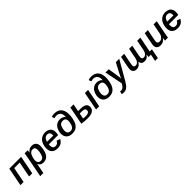

<svg xmlns="http://www.w3.org/2000/svg" viewBox="571 -2859 5199 5199"><g transform="rotate(-45 3170.5 -259.0)"><path d="M224.6 -445.3 138.2 0H17.1L119.6 -528.3H572.8L469.7 0H348.6L435.1 -445.3Z M896.5 9.8Q835.9 9.8 797.9 -15.6Q759.8 -41 744.1 -86.9H742.7Q741.2 -76.2 738.5 -58.1Q735.8 -40 731 -15.1Q723.6 22.9 712.9 78.6Q702.1 134.3 688 207.5H567.9L687.5 -411.1Q689.9 -424.3 692.4 -437Q694.8 -449.7 696.8 -462.9Q699.2 -479.5 701.7 -495.8Q704.1 -512.2 706.1 -528.3H822.8Q822.8 -522.5 821 -506.1Q819.3 -489.7 817.1 -472.9Q814.9 -456.1 812.5 -447.3H814.5Q849.6 -495.1 889.6 -516.6Q929.7 -538.1 987.3 -538.1Q1064.9 -538.1 1108.2 -491.9Q1151.4 -445.8 1151.4 -365.2Q1151.4 -266.6 1121.1 -173.3Q1090.8 -80.1 1036.1 -35.2Q981.4 9.8 896.5 9.8ZM939.9 -452.1Q882.8 -452.1 846.7 -416.7Q810.5 -381.3 791.5 -310.5Q784.7 -292 779.5 -270.8Q774.4 -249.5 771.7 -229.2Q769 -209 769 -191.9Q769 -136.7 796.6 -105.7Q824.2 -74.7 873.5 -74.7Q927.2 -74.7 958 -107.9Q973.6 -124.5 985.8 -152.6Q998 -180.7 1006.6 -214.1Q1015.1 -247.6 1019.8 -281.2Q1024.4 -314.9 1024.4 -342.3Q1024.4 -397 1004.2 -424.6Q983.9 -452.1 939.9 -452.1Z M1341.8 -236.8Q1338.4 -219.7 1337.9 -189.5Q1337.9 -133.3 1364 -103.3Q1390.1 -73.2 1441.4 -73.2Q1481.4 -73.2 1511.5 -94.7Q1541.5 -116.2 1559.6 -157.7L1661.6 -123Q1625.5 -50.3 1571 -20.3Q1516.6 9.8 1431.6 9.8Q1329.6 9.8 1272.5 -45.9Q1215.3 -101.6 1215.3 -202.1Q1215.3 -301.8 1250.5 -378.9Q1285.2 -455.1 1349.4 -496.6Q1413.6 -538.1 1496.6 -538.1Q1597.7 -538.1 1653.3 -486.3Q1709 -434.6 1709 -340.3Q1709 -291 1697.3 -236.8ZM1356.4 -320.3H1594.2L1596.2 -350.1Q1596.2 -405.3 1569.6 -431.9Q1543 -458.5 1497.1 -458.5Q1443.8 -458.5 1407.7 -422.9Q1371.6 -387.2 1356.4 -320.3Z M2000 9.8Q1894.5 9.8 1834.5 -48.6Q1774.4 -106.9 1774.4 -208.5Q1775.4 -259.8 1788.6 -298.8Q1814 -397.9 1876.5 -451.9Q1939 -505.9 2028.3 -505.9Q2082 -505.9 2125.7 -485.6Q2169.4 -465.3 2189.5 -433.6L2191.9 -470.2Q2191.9 -553.7 2149.9 -598.6Q2107.9 -643.6 2032.7 -643.6Q1992.7 -643.6 1951.2 -628.4L1925.3 -704.1Q1942.9 -712.9 1972.2 -718.8Q2001.5 -724.6 2029.8 -724.6Q2164.1 -724.6 2235.1 -648.2Q2306.2 -571.8 2306.2 -422.4Q2306.2 -388.2 2302.2 -349.6Q2298.3 -311 2290.5 -270.5Q2280.3 -220.2 2263.9 -176Q2247.6 -131.8 2225.1 -98.6Q2187.5 -43.9 2132.3 -17.1Q2077.1 9.8 2000 9.8ZM2010.3 -74.2Q2064.5 -74.2 2099.6 -104.5Q2123 -125 2138.2 -162.4Q2153.3 -199.7 2160.9 -239.7Q2168.5 -279.8 2168.5 -306.2Q2168.5 -422.9 2055.7 -422.9Q1997.1 -422.9 1962.9 -388.7Q1943.8 -370.1 1930.4 -339.6Q1917 -309.1 1908.7 -269Q1900.4 -232.9 1900.4 -197.8Q1900.4 -139.6 1927.7 -106.9Q1955.1 -74.2 2010.3 -74.2Z M3136.7 -528.3 3033.7 0H2913.1L3015.6 -528.3ZM2853 -165Q2853 -79.6 2786.1 -34.9Q2719.2 9.8 2590.3 9.8Q2470.2 9.8 2358.9 -10.3L2459.5 -528.3H2580.6L2538.6 -312H2630.4Q2743.2 -312 2798.1 -275.4Q2853 -238.8 2853 -165ZM2492.7 -76.7Q2533.2 -68.4 2595.2 -68.4Q2659.2 -68.4 2693.1 -90.8Q2727.1 -113.3 2727.1 -159.2Q2727.1 -197.3 2700 -216.3Q2672.9 -235.4 2613.3 -235.4H2523.4Z M3410.6 9.8Q3305.2 9.8 3245.1 -48.6Q3185.1 -106.9 3185.1 -208.5Q3186 -259.8 3199.2 -298.8Q3224.6 -397.9 3287.1 -451.9Q3349.6 -505.9 3439 -505.9Q3492.7 -505.9 3536.4 -485.6Q3580.1 -465.3 3600.1 -433.6L3602.5 -470.2Q3602.5 -553.7 3560.5 -598.6Q3518.6 -643.6 3443.4 -643.6Q3403.3 -643.6 3361.8 -628.4L3335.9 -704.1Q3353.5 -712.9 3382.8 -718.8Q3412.1 -724.6 3440.4 -724.6Q3574.7 -724.6 3645.8 -648.2Q3716.8 -571.8 3716.8 -422.4Q3716.8 -388.2 3712.9 -349.6Q3709 -311 3701.2 -270.5Q3690.9 -220.2 3674.6 -176Q3658.2 -131.8 3635.7 -98.6Q3598.1 -43.9 3543 -17.1Q3487.8 9.8 3410.6 9.8ZM3420.9 -74.2Q3475.1 -74.2 3510.3 -104.5Q3533.7 -125 3548.8 -162.4Q3564 -199.7 3571.5 -239.7Q3579.1 -279.8 3579.1 -306.2Q3579.1 -422.9 3466.3 -422.9Q3407.7 -422.9 3373.5 -388.7Q3354.5 -370.1 3341.1 -339.6Q3327.6 -309.1 3319.3 -269Q3311 -232.9 3311 -197.8Q3311 -139.6 3338.4 -106.9Q3365.7 -74.2 3420.9 -74.2Z M3778.3 207.5Q3735.8 207.5 3700.7 199.2L3717.8 113.8Q3739.3 118.2 3758.8 118.2Q3799.8 118.2 3830.8 92.8Q3861.8 67.4 3892.6 13.7L3906.2 -9.8L3801.8 -528.3H3926.3L3967.8 -269Q3970.2 -252.9 3973.4 -229.7Q3976.6 -206.5 3979.2 -182.6Q3981.9 -158.7 3983.9 -139.9Q3985.8 -121.1 3985.8 -113.8Q3988.3 -118.7 3990.7 -123.8Q3993.2 -128.9 3995.6 -134.3L4060.5 -266.6L4198.7 -528.3H4329.1L4014.2 18.6Q3960.9 105.5 3928.7 139.2Q3896 173.8 3859.9 190.7Q3823.7 207.5 3778.3 207.5Z M4921.9 0Q4921.9 -3.9 4924.3 -20.5Q4926.8 -37.1 4930.2 -57.1Q4933.6 -77.1 4935.5 -90.3H4934.1Q4897.5 -34.2 4860.8 -12.5Q4824.2 9.3 4774.4 9.3Q4651.4 9.3 4637.2 -104Q4596.7 -41 4556.9 -15.9Q4517.1 9.3 4465.3 9.3Q4398.4 9.3 4362.3 -26.4Q4326.2 -62 4326.2 -129.4Q4326.2 -160.6 4336.4 -209.5L4398.9 -528.3H4518.6L4459 -221.2Q4448.7 -172.9 4448.7 -146Q4449.7 -81.5 4517.1 -81.5Q4565.4 -81.5 4601.3 -122.3Q4637.2 -163.1 4650.4 -231.9L4708 -528.3H4828.1L4767.6 -218.3Q4758.3 -168.9 4758.3 -146Q4758.3 -113.8 4774.7 -97.7Q4791 -81.5 4825.7 -81.5Q4872.6 -81.5 4909.4 -121.8Q4946.3 -162.1 4960 -233.4L5017.6 -528.3H5138.2L5060.1 -128.4L5051.8 -83H5136.2L5081.1 199.2H4974.6L5013.7 0Z M5562.5 -90.3Q5523.9 -36.6 5481 -13.7Q5438 9.3 5381.3 9.3Q5308.1 9.3 5270.8 -26.4Q5233.4 -62 5233.4 -129.4Q5233.4 -138.7 5235.1 -152.8Q5236.8 -167 5239 -182.6Q5241.2 -198.2 5243.7 -209.5L5305.7 -528.3H5426.3L5367.2 -229.5Q5356 -174.8 5356 -151.4Q5356 -82.5 5434.6 -82.5Q5470.2 -82.5 5502 -101.6Q5533.7 -120.6 5556.4 -154.5Q5579.1 -188.5 5587.4 -232.4L5645 -528.3H5766.1L5685.1 -112.8Q5680.7 -92.3 5676 -64Q5671.4 -35.6 5666.5 0H5551.3Q5551.3 -3.4 5553.7 -21.5Q5556.2 -39.6 5559.1 -60.1Q5562 -80.6 5564 -90.3Z M5942.9 -236.8Q5939.5 -219.7 5939 -189.5Q5939 -133.3 5965.1 -103.3Q5991.2 -73.2 6042.5 -73.2Q6082.5 -73.2 6112.5 -94.7Q6142.6 -116.2 6160.6 -157.7L6262.7 -123Q6226.6 -50.3 6172.1 -20.3Q6117.7 9.8 6032.7 9.8Q5930.7 9.8 5873.5 -45.9Q5816.4 -101.6 5816.4 -202.1Q5816.4 -301.8 5851.6 -378.9Q5886.2 -455.1 5950.4 -496.6Q6014.6 -538.1 6097.7 -538.1Q6198.7 -538.1 6254.4 -486.3Q6310.1 -434.6 6310.1 -340.3Q6310.1 -291 6298.3 -236.8ZM5957.5 -320.3H6195.3L6197.3 -350.1Q6197.3 -405.3 6170.7 -431.9Q6144 -458.5 6098.1 -458.5Q6044.9 -458.5 6008.8 -422.9Q5972.7 -387.2 5957.5 -320.3Z"/></g></svg>

Font: Arimo SemiBold
Style: Italic
Weight: 600
Italic angle: -12°
Version: Version 1.33